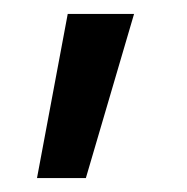

<svg xmlns="http://www.w3.org/2000/svg" viewBox="-20 -133 268 275"><path d="M33 122 77 -113H172L103 122Z"/></svg>

Font: Cairo Medium
Style: Regular
Weight: 500
Designer: Mohamed Gaber, Accademia di Belle Arti di Urbino
Foundry: Kief Type Foundry, Accademia di Belle Arti di Urbino
Version: Version 3.117